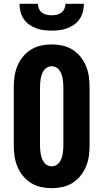

<svg xmlns="http://www.w3.org/2000/svg" viewBox="-20 -975 540 1003"><path d="M250 8Q222 8 194 2Q166 -4 142 -19Q118 -34 100 -56Q82 -78 71 -104.5Q60 -131 56 -159Q52 -187 52 -215V-520Q52 -548 56 -576Q60 -604 71 -630.5Q82 -657 100 -679Q118 -701 142 -716Q166 -731 194 -737Q222 -743 250 -743Q278 -743 306 -737Q334 -731 358 -716Q382 -701 400 -679Q418 -657 429 -630.5Q440 -604 444 -576Q448 -548 448 -520V-215Q448 -187 444 -159Q440 -131 429 -104.5Q418 -78 400 -56Q382 -34 358 -19Q334 -4 306 2Q278 8 250 8ZM250 -106Q262 -106 272.5 -111.5Q283 -117 290 -126.5Q297 -136 301 -147Q305 -158 307 -169Q309 -180 310 -191.5Q311 -203 311 -215V-520Q311 -532 310 -543.5Q309 -555 307 -566Q305 -577 301 -588Q297 -599 290 -608.5Q283 -618 272.5 -623.5Q262 -629 250 -629Q238 -629 227.5 -623.5Q217 -618 210 -608.5Q203 -599 199 -588Q195 -577 193 -566Q191 -555 190 -543.5Q189 -532 189 -520V-215Q189 -203 190 -191.5Q191 -180 193 -169Q195 -158 199 -147Q203 -136 210 -126.5Q217 -117 227.5 -111.5Q238 -106 250 -106ZM250 -815Q229 -815 208.5 -817.5Q188 -820 168.5 -827.5Q149 -835 132 -847Q115 -859 103.5 -876.5Q92 -894 87 -914Q82 -934 82 -955H178Q178 -942 183.5 -929.5Q189 -917 199.5 -909Q210 -901 223.5 -898Q237 -895 250 -895Q263 -895 276.5 -898Q290 -901 300.5 -909Q311 -917 316.5 -929.5Q322 -942 322 -955H418Q418 -934 413 -914Q408 -894 396.5 -876.5Q385 -859 368 -847Q351 -835 331.5 -827.5Q312 -820 291.5 -817.5Q271 -815 250 -815Z"/></svg>

Font: Iosevka Curly Slab Heavy
Style: Regular
Weight: 900
Monospace: yes
Designer: Belleve Invis
Foundry: Belleve Invis
Version: Version 22.1.2; ttfautohint (v1.8.4)